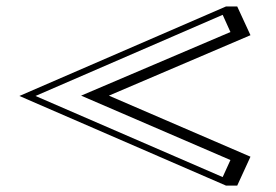

<svg xmlns="http://www.w3.org/2000/svg" viewBox="-20 -645 855 594"><path d="M692.9 -149.9 231 -349.1 692.9 -545.9 668.9 -599.1 89.8 -348.1 668.9 -97.2ZM316.9 -349.1 754.9 -160.2 713.9 -70.8H679.2L40 -348.1L679.2 -625H713.9L754.9 -536.1Z"/></svg>

Font: Jacques Francois Shadow
Style: Regular
Weight: 400
Designer: Alexei Vanyashin, Nikita Kanarev (i@xarsok.ru)
Foundry: Cyreal (www.cyreal.org)
Version: Version 1.003